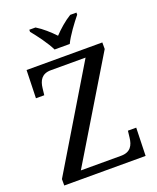

<svg xmlns="http://www.w3.org/2000/svg" viewBox="-167 -1030 926 1129"><g transform="rotate(-20 296.0 -465.5)"><path d="M256 -771H351C372 -816 420 -880 451 -918V-931H412C374 -908 333 -872 303 -840C273 -872 233 -908 195 -931H156V-918C187 -880 235 -816 256 -771ZM36 0H545L550 -175H498L493 -132C488 -88 470 -50 410 -50H158L534 -673V-714H60L55 -539H107L112 -582C117 -626 135 -664 194 -664H411L36 -40Z"/></g></svg>

Font: Noto Fangsong KSS Rotated
Style: Regular
Weight: 400
Designer: LIU Zhao, ZHANG Congyu, Kushim JIANG
Foundry: Guyu Beijing Co. Ltd.
Version: Version 1.000;November 16, 2022;FontCreator 11.5.0.2427 64-b